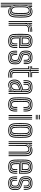

<svg xmlns="http://www.w3.org/2000/svg" viewBox="1915 -2751 1036 4906"><g transform="rotate(90 2433.0 -298.0)"><path d="M141.5 200V39L135.5 -79.2H140.8Q158.8 -48.2 191.5 -29Q224.2 -9.8 263 -9.8Q326.8 -9.8 361 -44.2Q395.2 -78.8 401 -164.2Q405.2 -231 405.9 -297.6Q406.5 -364.2 402 -432.2Q395.5 -519.5 363.5 -555Q331.5 -590.5 268.8 -590.5Q228.5 -590.5 192 -569.9Q155.5 -549.2 135.2 -514.5H130L137 -600H159V-592.2L149.5 -556.5H154.2Q173.8 -581 206.1 -594.9Q238.5 -608.8 273.8 -608.8Q347.2 -608.8 382.4 -567.8Q417.5 -526.8 424.5 -433.2Q429 -365.5 428.8 -301.4Q428.5 -237.2 424 -164.5Q417.2 -70.8 380.6 -31Q344 8.8 271.8 8.8Q239.5 8.8 209.5 -4.1Q179.5 -17 159.5 -42.5H154L165.8 63V200ZM51.2 200V-600H74.2V200ZM97 200V-600H120L114.2 -458.2H119.5Q131.2 -509.5 170.9 -541Q210.5 -572.5 263.2 -572.5Q320 -572.5 346.8 -539.8Q373.5 -507 379 -433Q383.5 -366.2 383.2 -303Q383 -239.8 378.2 -164.8Q373.5 -93.8 344.1 -61.8Q314.8 -29.8 254.2 -28.5Q206.2 -27.5 171.5 -57.8Q136.8 -88 122.2 -133.8H117.2L120 14.8V200ZM249.5 -47Q301.5 -47 326.8 -74.4Q352 -101.8 355.5 -165Q359.2 -242.8 359.2 -304.2Q359.2 -365.8 356.2 -431.5Q353 -499.2 328.1 -526.8Q303.2 -554.2 252.2 -554.2Q198 -554.2 162.4 -516.9Q126.8 -479.5 123.5 -422Q120.2 -362.2 119.6 -294.6Q119 -227 122.8 -175.5Q127.2 -121.8 160.6 -84.4Q194 -47 249.5 -47ZM246.5 -64.2Q198.8 -64.2 173.2 -94.4Q147.8 -124.5 145 -175.5Q142.2 -232.2 142.5 -298Q142.8 -363.8 145.2 -422Q147.8 -474.2 173.8 -504.8Q199.8 -535.2 246.2 -535.2Q289.5 -535.2 310.1 -511.8Q330.8 -488.2 333.5 -432.2Q336.2 -367 336 -305.6Q335.8 -244.2 332.8 -165Q330.5 -114.5 311 -89.4Q291.5 -64.2 246.5 -64.2ZM246.5 -83Q277 -83 292.4 -102.4Q307.8 -121.8 310 -165.5Q313.5 -243 313.5 -305.4Q313.5 -367.8 310.5 -432Q308.2 -478.2 293.1 -497.6Q278 -517 246.2 -517Q209.8 -517 190.1 -490.6Q170.5 -464.2 168 -421.5Q166.2 -389.5 165.5 -347.2Q164.8 -305 165.4 -259.9Q166 -214.8 168 -175Q170.2 -133 190.2 -108Q210.2 -83 246.5 -83Z M599.8 -516.5 611.2 -578.5V-600H634L634.2 -593.2L619.5 -553.5H623.8Q643 -578 678.6 -590.4Q714.2 -602.8 748.5 -602.8Q757 -602.8 769.9 -602.2Q782.8 -601.8 792 -600.8V-581Q784.5 -582 772.2 -582.5Q760 -583 749.5 -583Q702.8 -583 665.1 -567.1Q627.5 -551.2 604.8 -516.5ZM565.5 0V-600H588.2L588.5 -542L583.8 -468.5H589.2Q608.8 -516.5 647.9 -539.8Q687 -563 737.8 -563Q751 -563 768.2 -562.4Q785.5 -561.8 792 -561V-541.2Q783.5 -542 765.1 -542.5Q746.8 -543 733 -543Q688.5 -543 656.2 -525Q624 -507 606.5 -478.2Q589 -449.5 589 -417.2V0ZM519.8 0V-600H542.8V0ZM611.5 0V-419Q611.5 -467.2 644.5 -494.1Q677.5 -521 723.2 -521Q739.8 -521 758.8 -521Q777.8 -521 792 -520.8V-500.8Q778.2 -501 758.5 -501.1Q738.8 -501.2 723.2 -501.2Q687.2 -501.2 661.4 -481.9Q635.5 -462.5 635.5 -421.2V0Z M1029.8 8.8Q938.5 8.8 895.8 -26.5Q853 -61.8 848.5 -145Q846.2 -189.8 845.8 -247.8Q845.2 -305.8 846 -361.1Q846.8 -416.5 848.5 -453.5Q853.5 -537.8 896 -573.2Q938.5 -608.8 1028.2 -608.8Q1117.5 -608.8 1159 -574.1Q1200.5 -539.5 1204.2 -457.2Q1204.8 -449.8 1205 -427.9Q1205.2 -406 1205.4 -377.1Q1205.5 -348.2 1205 -318.6Q1204.5 -289 1203.2 -265.8H960.2Q960.5 -232.2 961 -204.9Q961.5 -177.5 962.8 -152.2Q964.5 -115 980.1 -99Q995.8 -83 1029.8 -83Q1059 -83 1073.5 -98.1Q1088 -113.2 1090 -150.5Q1090.8 -165.8 1090.8 -185Q1090.8 -204.2 1089.5 -221.5H1112.5Q1113.5 -203.2 1113.5 -183.4Q1113.5 -163.5 1113 -149.5Q1110.8 -104 1091.2 -84.2Q1071.8 -64.5 1029.8 -64.5Q984 -64.5 963.1 -84.6Q942.2 -104.8 939.8 -151Q938.5 -181.2 937.9 -215.8Q937.2 -250.2 937 -284.2H1181.2Q1182.2 -316.8 1182.4 -353Q1182.5 -389.2 1182.2 -417.9Q1182 -446.5 1181.5 -456.2Q1178 -528.2 1142.5 -559.4Q1107 -590.5 1028.2 -590.5Q950.2 -590.5 912.9 -558.8Q875.5 -527 871.2 -451.8Q870 -427 869.2 -389Q868.5 -351 868.5 -307.8Q868.5 -264.5 869.1 -222.4Q869.8 -180.2 871.2 -147.2Q875 -74.2 911.5 -41.9Q948 -9.5 1029.8 -9.5Q1107 -9.5 1142.5 -41.2Q1178 -73 1181.5 -146.2Q1182.2 -161.8 1182.2 -183.1Q1182.2 -204.5 1180.8 -221.5H1203.8Q1205.2 -204.5 1205.1 -183.2Q1205 -162 1204.2 -145.5Q1200.2 -62.8 1159.6 -27Q1119 8.8 1029.8 8.8ZM1029.8 -28Q960.2 -28 928.9 -56.1Q897.5 -84.2 894.2 -148Q892.8 -178.8 892 -219.6Q891.2 -260.5 891.4 -303.5Q891.5 -346.5 892.1 -385Q892.8 -423.5 894 -449.8Q898 -518.2 930.8 -545.1Q963.5 -572 1028.2 -572Q1094.8 -572 1125.1 -545.1Q1155.5 -518.2 1158.5 -455.8Q1159 -446.8 1159.2 -422.4Q1159.5 -398 1159.5 -366.1Q1159.5 -334.2 1158.5 -302.8H914.2Q914.2 -260.2 914.9 -220Q915.5 -179.8 917 -150.2Q920 -93.8 946.4 -70Q972.8 -46.2 1029.8 -46.2Q1081 -46.2 1107 -68.6Q1133 -91 1135.8 -147.5Q1136.5 -163 1136.5 -183Q1136.5 -203 1135.2 -221.5H1158Q1159.5 -203.5 1159.4 -183.5Q1159.2 -163.5 1158.5 -147Q1155.5 -83.2 1125.5 -55.6Q1095.5 -28 1029.8 -28ZM914.2 -321.2H1136.2Q1137 -362.5 1136.6 -401.5Q1136.2 -440.5 1135.8 -454.8Q1133.2 -507.5 1108.2 -530.6Q1083.2 -553.8 1028.2 -553.8Q973.2 -553.8 946.8 -529.9Q920.2 -506 917 -448.5Q915.8 -424.5 915.1 -390.4Q914.5 -356.2 914.2 -321.2ZM937.5 -339.8Q937.5 -360.8 938.2 -393.5Q939 -426.2 939.8 -447.2Q942.5 -495.5 963.6 -515.5Q984.8 -535.5 1028.2 -535.5Q1071.2 -535.5 1091 -516.5Q1110.8 -497.5 1112.8 -454.2Q1113.5 -440.8 1113.6 -407.5Q1113.8 -374.2 1113.2 -339.8ZM960.5 -358.2H1090.5Q1091 -388.8 1090.6 -416.4Q1090.2 -444 1090 -452.2Q1088.5 -486 1074.5 -501.5Q1060.5 -517 1028.2 -517Q994.8 -517 979.8 -500.1Q964.8 -483.2 962.8 -446.2Q961.8 -424.8 961.2 -403.5Q960.8 -382.2 960.5 -358.2Z M1444.5 -64.5Q1404.8 -64.5 1385.1 -83.4Q1365.5 -102.2 1363.8 -149Q1363.2 -163.8 1363 -183.4Q1362.8 -203 1363.8 -218H1385Q1384.2 -203.5 1384.4 -186.9Q1384.5 -170.2 1385.2 -149.8Q1386.5 -113.2 1400.6 -98.1Q1414.8 -83 1444.5 -83Q1480 -83 1496 -96.8Q1512 -110.5 1512.8 -143.2Q1513.2 -157.2 1513.2 -166.8Q1513.2 -176.2 1513 -189Q1512.8 -215.5 1501.5 -227.5Q1490.2 -239.5 1466 -246.2L1410.8 -261.8Q1367 -274 1337.9 -290.5Q1308.8 -307 1293.4 -335.1Q1278 -363.2 1275.5 -410.2Q1275 -423.5 1274.9 -433.1Q1274.8 -442.8 1274.5 -453.2Q1272 -537.8 1315.1 -573.2Q1358.2 -608.8 1449.5 -608.8Q1534.2 -608.8 1572.9 -573.4Q1611.5 -538 1616.5 -456.8Q1617.2 -444.5 1617.1 -424.8Q1617 -405 1615.2 -386.5H1594Q1595.5 -404.8 1595.6 -424.6Q1595.8 -444.5 1595 -455.5Q1591.2 -527.2 1557.2 -558.9Q1523.2 -590.5 1449.5 -590.5Q1368.2 -590.5 1331.2 -558.1Q1294.2 -525.8 1296.2 -452.5Q1296.2 -442.5 1296.2 -432.6Q1296.2 -422.8 1297.2 -410.2Q1300.5 -367.5 1314.6 -343Q1328.8 -318.5 1354.1 -304.6Q1379.5 -290.8 1416.5 -280.2L1471.2 -264.8Q1504.5 -255.5 1519.6 -239.4Q1534.8 -223.2 1534.8 -189Q1534.8 -174.8 1534.9 -166.1Q1535 -157.5 1534.5 -142.8Q1533.8 -101.8 1513.1 -83.1Q1492.5 -64.5 1444.5 -64.5ZM1444.5 -28Q1382.2 -28 1352.8 -55Q1323.2 -82 1320.8 -147.2Q1320 -163.5 1320 -183.8Q1320 -204 1321 -218H1342.2Q1341.5 -204.2 1341.6 -184Q1341.8 -163.8 1342.2 -148.2Q1344.5 -92.5 1368.9 -69.4Q1393.2 -46.2 1444.5 -46.2Q1503 -46.2 1529.1 -68.5Q1555.2 -90.8 1556.2 -143Q1556.5 -155.5 1556.5 -165.9Q1556.5 -176.2 1556.5 -189Q1556.5 -233.8 1535.6 -253.2Q1514.8 -272.8 1476.5 -283.2L1422.5 -298Q1373.8 -311.2 1348.1 -333.2Q1322.5 -355.2 1319 -409.8Q1318.2 -421.5 1318.1 -432.1Q1318 -442.8 1318 -452.2Q1316.2 -515.2 1347.9 -543.6Q1379.5 -572 1449.5 -572Q1512.5 -572 1541.5 -544Q1570.5 -516 1573.8 -454.5Q1574.2 -444 1574.2 -424.1Q1574.2 -404.2 1572.8 -386.5H1551.5Q1552 -404.2 1552.4 -424.2Q1552.8 -444.2 1552.2 -451.5Q1550.2 -506.5 1525 -530.1Q1499.8 -553.8 1449.5 -553.8Q1392.5 -553.8 1366.4 -529.9Q1340.2 -506 1339.5 -452.8Q1339.2 -440.5 1339.6 -430.8Q1340 -421 1340.5 -410.5Q1342.8 -364 1364.6 -346Q1386.5 -328 1428.2 -316.5L1481.5 -301.8Q1531.2 -287.8 1554.6 -263.5Q1578 -239.2 1578 -189Q1578 -178.2 1578.1 -167.4Q1578.2 -156.5 1577.8 -142.8Q1576.8 -81.5 1546.1 -54.8Q1515.5 -28 1444.5 -28ZM1444.5 8.8Q1360.5 8.8 1320.8 -26.2Q1281 -61.2 1277.5 -145.5Q1276.8 -164.8 1276.9 -183.5Q1277 -202.2 1278.2 -218H1299.8Q1298.8 -204.2 1298.6 -184Q1298.5 -163.8 1299 -146.2Q1302.2 -71.5 1336.8 -40.5Q1371.2 -9.5 1444.5 -9.5Q1527.2 -9.5 1562.9 -40.6Q1598.5 -71.8 1599.5 -142.5Q1600 -157.2 1599.9 -166Q1599.8 -174.8 1599.8 -189Q1599.8 -249.5 1570.5 -277.1Q1541.2 -304.8 1486.8 -320.2L1434 -335Q1401.2 -344.2 1382.8 -358.4Q1364.2 -372.5 1362.2 -410.5Q1361.8 -421.8 1361.4 -431.1Q1361 -440.5 1361.2 -452Q1362.5 -495 1383.2 -515.2Q1404 -535.5 1449.5 -535.5Q1489 -535.5 1509.1 -515.8Q1529.2 -496 1530.8 -450.8Q1531.5 -428 1530.2 -386.5H1509Q1509.8 -405 1509.8 -424Q1509.8 -443 1509.5 -449.8Q1507.5 -485.2 1491.9 -501.1Q1476.2 -517 1449.5 -517Q1417.5 -517 1400.6 -501.9Q1383.8 -486.8 1383 -452Q1382.2 -430.2 1384 -410.5Q1386 -381.2 1399.6 -371.2Q1413.2 -361.2 1440 -353.5L1491.8 -338.8Q1555.8 -320.5 1588.6 -288.6Q1621.5 -256.8 1621.5 -189Q1621.5 -174.5 1621.5 -165.8Q1621.5 -157 1621.2 -142.5Q1620 -62.8 1579.8 -27Q1539.5 8.8 1444.5 8.8Z M1911 -30.5Q1836.5 -30.5 1804 -57.6Q1771.5 -84.8 1771.5 -147V-540.5H1671.5V-560.2H1771.5V-770H1794.5V-560.2H1952.8V-540.5H1794.5V-147Q1794.5 -95 1821.5 -72.6Q1848.5 -50.2 1911 -50.2Q1938.5 -50.2 1964 -53.2V-34Q1944.8 -30.5 1911 -30.5ZM1671.5 -580.2V-600H1725.8V-770H1748.8V-580.2ZM1817.5 -580.2V-770H1840.2V-600H1952.8V-580.2ZM1911 8.8Q1811.8 8.8 1768.8 -27.5Q1725.8 -63.8 1725.8 -147V-501H1671.5V-520.8H1748.8V-147Q1748.8 -74 1786.4 -42.5Q1824 -11 1911 -11Q1938.5 -11 1964 -15V4.2Q1944 8.8 1911 8.8ZM1911 -70Q1861 -70 1839.2 -87.9Q1817.5 -105.8 1817.5 -147V-520.8H1952.8V-501H1840.2V-147Q1840.2 -116.2 1856.8 -102.9Q1873.2 -89.5 1911 -89.5Q1926.2 -89.5 1939.5 -90Q1952.8 -90.5 1964 -92V-72.8Q1943 -70 1911 -70Z M2356 0V-432.5Q2356 -513.2 2322.9 -551.9Q2289.8 -590.5 2207.5 -590.5Q2131.5 -590.5 2094 -560.4Q2056.5 -530.2 2053.5 -457Q2052.8 -438 2052.9 -419Q2053 -400 2054.2 -380.5H2031.8Q2030.2 -401.8 2030 -419.2Q2029.8 -436.8 2030.8 -458Q2034 -539.2 2075.6 -574Q2117.2 -608.8 2207.5 -608.8Q2303.2 -608.8 2341.1 -565.6Q2379 -522.5 2379 -432.5V0ZM2310.2 0.2V-58.2L2314.2 -132H2309.2Q2289.5 -83.8 2251.9 -55.4Q2214.2 -27 2162.8 -27.2Q2120 -27.2 2092.4 -54Q2064.8 -80.8 2060.8 -127.2Q2059.2 -146.8 2060.5 -166.8Q2064.2 -219.5 2090.9 -249.8Q2117.5 -280 2171.2 -300.2Q2196 -309.5 2236.2 -319.9Q2276.5 -330.2 2310.2 -336.2V-432.5Q2310.2 -491.8 2287.9 -522.8Q2265.5 -553.8 2207.5 -553.8Q2154.2 -553.8 2127.9 -530.6Q2101.5 -507.5 2099.2 -455Q2098.8 -440.2 2098.6 -420.6Q2098.5 -401 2099.8 -380.5H2077Q2075.8 -400.8 2075.8 -420.5Q2075.8 -440.2 2076.2 -455.5Q2079 -517 2109.8 -544.5Q2140.5 -572 2207.5 -572Q2277.2 -572 2305.1 -537.5Q2333 -503 2333 -432.5V0.2ZM2149.8 8.8Q2093 8.8 2056.9 -25.4Q2020.8 -59.5 2015 -123.8Q2013.2 -147.5 2014.8 -170.8Q2019.5 -231 2052.4 -269.1Q2085.2 -307.2 2155.5 -335.2Q2180.2 -345.2 2204.6 -352.8Q2229 -360.2 2264.5 -368V-432.5Q2264.5 -472 2252 -494.5Q2239.5 -517 2207.5 -517Q2175.8 -517 2161 -500.2Q2146.2 -483.5 2145 -452.5Q2144.5 -443.2 2144.4 -422.5Q2144.2 -401.8 2145.2 -380.5H2122.5Q2121.5 -402.8 2121.6 -422.1Q2121.8 -441.5 2122.2 -454.5Q2123.8 -495 2144.1 -515.2Q2164.5 -535.5 2207.5 -535.5Q2252.8 -535.5 2270 -508.5Q2287.2 -481.5 2287.2 -432.5V-352.2Q2255 -345 2222.2 -336.1Q2189.5 -327.2 2163.5 -317.8Q2043.2 -273.5 2037.5 -168.8Q2037 -159 2037 -147.5Q2037 -136 2038 -125.8Q2042.2 -72.5 2073.4 -40.8Q2104.5 -9 2156.5 -9Q2203.2 -9 2237 -28.8Q2270.8 -48.5 2293.5 -83.8H2298.8L2289.5 -21.8V0H2266.8L2266.5 -7L2279.2 -47H2275Q2229.5 8.8 2149.8 8.8ZM2170.2 -45.2Q2212.2 -45.2 2243.6 -65.5Q2275 -85.8 2292.2 -117.4Q2309.5 -149 2309.5 -183.2V-317.5Q2277.2 -311.8 2240.2 -302Q2203.2 -292.2 2178.8 -282.5Q2133 -263.5 2110.5 -236.1Q2088 -208.8 2083.2 -163Q2081.8 -145.8 2083.5 -129Q2088.2 -91.5 2110.1 -68.4Q2132 -45.2 2170.2 -45.2ZM2175.5 -65Q2145 -65 2127 -84Q2109 -103 2106.2 -131.2Q2105 -147.2 2106 -161.8Q2109.2 -201.5 2128.5 -225Q2147.8 -248.5 2186.5 -264.8Q2212 -275.2 2235.2 -282.1Q2258.5 -289 2286.5 -294.8V-181.2Q2286.5 -134 2255.2 -99.5Q2224 -65 2175.5 -65ZM2178.5 -82.8Q2213.8 -82.8 2238.6 -110.9Q2263.5 -139 2263.5 -179.2V-271.8Q2228.5 -262 2194.2 -247.2Q2161 -232.5 2145.9 -212.8Q2130.8 -193 2129 -160.8Q2128.2 -152.2 2128.5 -145.6Q2128.8 -139 2129.2 -133Q2131.2 -113.8 2144 -98.2Q2156.8 -82.8 2178.5 -82.8Z M2652.2 8.8Q2559.2 8.8 2517.8 -27.4Q2476.2 -63.5 2471.5 -145.8Q2467.5 -226.5 2467.4 -301.6Q2467.2 -376.8 2471.5 -453Q2476.5 -537.8 2519.1 -573.2Q2561.8 -608.8 2651 -608.8Q2741.2 -608.8 2783 -574Q2824.8 -539.2 2827.5 -457.2Q2828 -441.5 2827.9 -420.9Q2827.8 -400.2 2826.5 -380.5H2805Q2805.8 -393.8 2805.6 -413.2Q2805.5 -432.8 2804.8 -456.5Q2802 -528.2 2766.2 -559.4Q2730.5 -590.5 2651 -590.5Q2571.8 -590.5 2535.2 -558.2Q2498.8 -526 2494.5 -451.8Q2490.5 -378.8 2490.4 -304.5Q2490.2 -230.2 2494.5 -146.8Q2498.5 -73.5 2535.2 -41.5Q2572 -9.5 2652.2 -9.5Q2730.8 -9.5 2766 -41.5Q2801.2 -73.5 2804.8 -146.2Q2805.8 -170.5 2805.4 -189.5Q2805 -208.5 2803.8 -221.5H2826.5Q2828 -209.5 2828.2 -189Q2828.5 -168.5 2827.5 -145.5Q2823.8 -62.8 2783 -27Q2742.2 8.8 2652.2 8.8ZM2652.2 -28Q2583 -28 2551.9 -56.5Q2520.8 -85 2517.5 -148Q2513.2 -232.5 2513.2 -304.6Q2513.2 -376.8 2517.2 -449.8Q2521.2 -518.5 2554 -545.2Q2586.8 -572 2651 -572Q2716.8 -572 2748.1 -545.8Q2779.5 -519.5 2781.8 -455.8Q2782.5 -434 2782.6 -415Q2782.8 -396 2781.8 -380.5H2759.2Q2760 -394.2 2759.9 -413.1Q2759.8 -432 2759 -455.2Q2757 -511 2729.9 -532.4Q2702.8 -553.8 2651 -553.8Q2595.8 -553.8 2569.6 -529.8Q2543.5 -505.8 2540.2 -448.5Q2536 -373.2 2536.1 -301.9Q2536.2 -230.5 2540.2 -150Q2543.2 -95 2569.2 -70.6Q2595.2 -46.2 2652.2 -46.2Q2704.2 -46.2 2730.2 -69Q2756.2 -91.8 2759 -147.2Q2760.8 -190 2758.2 -221.5H2781Q2783.8 -191.5 2781.8 -146.8Q2779 -83.8 2748.9 -55.9Q2718.8 -28 2652.2 -28ZM2652.2 -64.5Q2607 -64.5 2586.2 -85.1Q2565.5 -105.8 2563 -151Q2559 -235 2559.1 -303Q2559.2 -371 2563 -447.5Q2565.8 -494.5 2586.2 -515Q2606.8 -535.5 2651 -535.5Q2693 -535.5 2713.8 -517.4Q2734.5 -499.2 2736 -453.2Q2736.8 -437 2737 -416.5Q2737.2 -396 2735.8 -380.5H2712.8Q2714 -396.2 2713.9 -415.1Q2713.8 -434 2713.2 -452.8Q2712.2 -486.8 2697.8 -501.9Q2683.2 -517 2651 -517Q2618 -517 2603 -500.2Q2588 -483.5 2585.8 -445.8Q2582 -371 2582 -302.5Q2582 -234 2586 -152.2Q2587.8 -116.2 2603.2 -99.6Q2618.8 -83 2652.2 -83Q2683.2 -83 2697.5 -99.5Q2711.8 -116 2713.2 -150.2Q2714.8 -187.5 2712.8 -221.5H2735.5Q2736.5 -207 2736.8 -187.4Q2737 -167.8 2736 -149.2Q2734.2 -105 2714.6 -84.8Q2695 -64.5 2652.2 -64.5Z M2915.8 -776.2V-796.5H3030.2V-776.2ZM2915.8 -735.8V-756H3030.2V-735.8ZM2915.8 -695.5V-715.8H3030.2V-695.5ZM3012.2 0V-600H3035.2V0ZM2920.8 0V-600H2943.5V0ZM2966.5 0V-600H2989.2V0Z M3313.8 8.8Q3217.8 8.8 3176.2 -32Q3134.8 -72.8 3130 -162Q3126.5 -232.2 3126.2 -298Q3126 -363.8 3130 -438.5Q3135 -530.8 3178.5 -569.8Q3222 -608.8 3313.8 -608.8Q3407 -608.8 3449.5 -569.1Q3492 -529.5 3496.8 -438.2Q3500.2 -368 3500.4 -300.5Q3500.5 -233 3496.8 -162Q3491.5 -69.5 3448.4 -30.4Q3405.2 8.8 3313.8 8.8ZM3313.8 -9.5Q3395.5 -9.5 3432.4 -45.6Q3469.2 -81.8 3473.8 -163.2Q3477.5 -232.8 3477.5 -297.9Q3477.5 -363 3473.8 -437Q3469.8 -518 3433.1 -554.2Q3396.5 -590.5 3313.8 -590.5Q3232 -590.5 3194.8 -554.8Q3157.5 -519 3152.8 -437Q3148.8 -357 3149.1 -294.2Q3149.5 -231.5 3152.8 -163.2Q3157 -82.2 3193.8 -45.9Q3230.5 -9.5 3313.8 -9.5ZM3313.8 -28Q3241.5 -28 3210.5 -60.8Q3179.5 -93.5 3175.5 -165Q3172 -235.5 3171.9 -298.9Q3171.8 -362.2 3175.8 -435.8Q3179.8 -509.5 3212.1 -540.8Q3244.5 -572 3313.8 -572Q3384 -572 3415.6 -540.1Q3447.2 -508.2 3451 -436.2Q3454.8 -361 3454.8 -298.4Q3454.8 -235.8 3451 -164.5Q3447 -92.8 3415.6 -60.4Q3384.2 -28 3313.8 -28ZM3313.8 -46.2Q3371.5 -46.2 3398 -74.1Q3424.5 -102 3428.2 -166.8Q3431.5 -232 3431.6 -295.1Q3431.8 -358.2 3428.2 -434Q3425 -499.2 3397.9 -526.5Q3370.8 -553.8 3313.8 -553.8Q3253.8 -553.8 3227.9 -525Q3202 -496.2 3198.5 -433.8Q3195 -366.8 3194.9 -303.2Q3194.8 -239.8 3198.5 -165.8Q3202 -102 3228.5 -74.1Q3255 -46.2 3313.8 -46.2ZM3313.8 -64.5Q3267.2 -64.5 3245.8 -88.2Q3224.2 -112 3221.5 -166.5Q3218 -237.5 3217.9 -300Q3217.8 -362.5 3221.5 -433Q3224.5 -488.5 3246.2 -512Q3268 -535.5 3313.8 -535.5Q3359.8 -535.5 3381.1 -511.8Q3402.5 -488 3405.2 -433.2Q3409 -356.8 3408.9 -294.1Q3408.8 -231.5 3405.2 -167.5Q3402.2 -112.5 3381 -88.5Q3359.8 -64.5 3313.8 -64.5ZM3313.8 -83Q3348.2 -83 3364 -103Q3379.8 -123 3382.5 -168.5Q3385.5 -231.5 3385.9 -292.5Q3386.2 -353.5 3382.5 -432.2Q3380.2 -476.8 3364.5 -496.9Q3348.8 -517 3313.8 -517Q3277.8 -517 3262.2 -496.4Q3246.8 -475.8 3244.2 -432Q3240.5 -359.5 3240.6 -299.6Q3240.8 -239.8 3244.2 -167.5Q3246.8 -123.5 3262.5 -103.2Q3278.2 -83 3313.8 -83Z M3946.5 0V-435.2Q3946.5 -455.5 3943.2 -481.8Q3940 -508 3927.8 -532.6Q3915.5 -557.2 3889.1 -573.2Q3862.8 -589.2 3816.5 -589.2Q3770 -589.2 3734.6 -570.4Q3699.2 -551.5 3676.2 -516.5H3671L3680.8 -600H3703.5L3703.8 -590.5L3690.2 -553.5H3695.2Q3719.5 -582.5 3751.4 -595.8Q3783.2 -609 3823.5 -609Q3875.5 -609 3905 -591Q3934.5 -573 3948.2 -545.6Q3962 -518.2 3965.6 -489.5Q3969.2 -460.8 3969.2 -439.5V0ZM3591.2 0V-600H3614.2V0ZM3637 0V-600H3659.8L3655.5 -468.5H3660.8Q3680.2 -516.8 3719.1 -543.2Q3758 -569.8 3809.8 -569.2Q3869 -569 3896.4 -534.9Q3923.8 -500.8 3923.8 -434V0H3900.8V-431.2Q3900.8 -490.5 3877.2 -520.1Q3853.8 -549.8 3802 -549.8Q3759.5 -549.8 3727.6 -530.9Q3695.8 -512 3678 -481.8Q3660.2 -451.5 3660.2 -417.2V0ZM3683 0V-419Q3683 -466.2 3715.4 -497.1Q3747.8 -528 3796.2 -528Q3834.8 -528 3852 -510.8Q3869.2 -493.5 3873.8 -469.9Q3878.2 -446.2 3878.2 -427.2V0H3855.2V-426Q3855.2 -443.8 3851.8 -462.8Q3848.2 -481.8 3835 -495Q3821.8 -508.2 3793 -508.2Q3758 -508.2 3732.6 -485Q3707.2 -461.8 3707 -421.2L3705.8 0Z M4242 8.8Q4150.8 8.8 4108 -26.5Q4065.2 -61.8 4060.8 -145Q4058.5 -189.8 4058 -247.8Q4057.5 -305.8 4058.2 -361.1Q4059 -416.5 4060.8 -453.5Q4065.8 -537.8 4108.2 -573.2Q4150.8 -608.8 4240.5 -608.8Q4329.8 -608.8 4371.2 -574.1Q4412.8 -539.5 4416.5 -457.2Q4417 -449.8 4417.2 -427.9Q4417.5 -406 4417.6 -377.1Q4417.8 -348.2 4417.2 -318.6Q4416.8 -289 4415.5 -265.8H4172.5Q4172.8 -232.2 4173.2 -204.9Q4173.8 -177.5 4175 -152.2Q4176.8 -115 4192.4 -99Q4208 -83 4242 -83Q4271.2 -83 4285.8 -98.1Q4300.2 -113.2 4302.2 -150.5Q4303 -165.8 4303 -185Q4303 -204.2 4301.8 -221.5H4324.8Q4325.8 -203.2 4325.8 -183.4Q4325.8 -163.5 4325.2 -149.5Q4323 -104 4303.5 -84.2Q4284 -64.5 4242 -64.5Q4196.2 -64.5 4175.4 -84.6Q4154.5 -104.8 4152 -151Q4150.8 -181.2 4150.1 -215.8Q4149.5 -250.2 4149.2 -284.2H4393.5Q4394.5 -316.8 4394.6 -353Q4394.8 -389.2 4394.5 -417.9Q4394.2 -446.5 4393.8 -456.2Q4390.2 -528.2 4354.8 -559.4Q4319.2 -590.5 4240.5 -590.5Q4162.5 -590.5 4125.1 -558.8Q4087.8 -527 4083.5 -451.8Q4082.2 -427 4081.5 -389Q4080.8 -351 4080.8 -307.8Q4080.8 -264.5 4081.4 -222.4Q4082 -180.2 4083.5 -147.2Q4087.2 -74.2 4123.8 -41.9Q4160.2 -9.5 4242 -9.5Q4319.2 -9.5 4354.8 -41.2Q4390.2 -73 4393.8 -146.2Q4394.5 -161.8 4394.5 -183.1Q4394.5 -204.5 4393 -221.5H4416Q4417.5 -204.5 4417.4 -183.2Q4417.2 -162 4416.5 -145.5Q4412.5 -62.8 4371.9 -27Q4331.2 8.8 4242 8.8ZM4242 -28Q4172.5 -28 4141.1 -56.1Q4109.8 -84.2 4106.5 -148Q4105 -178.8 4104.2 -219.6Q4103.5 -260.5 4103.6 -303.5Q4103.8 -346.5 4104.4 -385Q4105 -423.5 4106.2 -449.8Q4110.2 -518.2 4143 -545.1Q4175.8 -572 4240.5 -572Q4307 -572 4337.4 -545.1Q4367.8 -518.2 4370.8 -455.8Q4371.2 -446.8 4371.5 -422.4Q4371.8 -398 4371.8 -366.1Q4371.8 -334.2 4370.8 -302.8H4126.5Q4126.5 -260.2 4127.1 -220Q4127.8 -179.8 4129.2 -150.2Q4132.2 -93.8 4158.6 -70Q4185 -46.2 4242 -46.2Q4293.2 -46.2 4319.2 -68.6Q4345.2 -91 4348 -147.5Q4348.8 -163 4348.8 -183Q4348.8 -203 4347.5 -221.5H4370.2Q4371.8 -203.5 4371.6 -183.5Q4371.5 -163.5 4370.8 -147Q4367.8 -83.2 4337.8 -55.6Q4307.8 -28 4242 -28ZM4126.5 -321.2H4348.5Q4349.2 -362.5 4348.9 -401.5Q4348.5 -440.5 4348 -454.8Q4345.5 -507.5 4320.5 -530.6Q4295.5 -553.8 4240.5 -553.8Q4185.5 -553.8 4159 -529.9Q4132.5 -506 4129.2 -448.5Q4128 -424.5 4127.4 -390.4Q4126.8 -356.2 4126.5 -321.2ZM4149.8 -339.8Q4149.8 -360.8 4150.5 -393.5Q4151.2 -426.2 4152 -447.2Q4154.8 -495.5 4175.9 -515.5Q4197 -535.5 4240.5 -535.5Q4283.5 -535.5 4303.2 -516.5Q4323 -497.5 4325 -454.2Q4325.8 -440.8 4325.9 -407.5Q4326 -374.2 4325.5 -339.8ZM4172.8 -358.2H4302.8Q4303.2 -388.8 4302.9 -416.4Q4302.5 -444 4302.2 -452.2Q4300.8 -486 4286.8 -501.5Q4272.8 -517 4240.5 -517Q4207 -517 4192 -500.1Q4177 -483.2 4175 -446.2Q4174 -424.8 4173.5 -403.5Q4173 -382.2 4172.8 -358.2Z M4656.8 -64.5Q4617 -64.5 4597.4 -83.4Q4577.8 -102.2 4576 -149Q4575.5 -163.8 4575.2 -183.4Q4575 -203 4576 -218H4597.2Q4596.5 -203.5 4596.6 -186.9Q4596.8 -170.2 4597.5 -149.8Q4598.8 -113.2 4612.9 -98.1Q4627 -83 4656.8 -83Q4692.2 -83 4708.2 -96.8Q4724.2 -110.5 4725 -143.2Q4725.5 -157.2 4725.5 -166.8Q4725.5 -176.2 4725.2 -189Q4725 -215.5 4713.8 -227.5Q4702.5 -239.5 4678.2 -246.2L4623 -261.8Q4579.2 -274 4550.1 -290.5Q4521 -307 4505.6 -335.1Q4490.2 -363.2 4487.8 -410.2Q4487.2 -423.5 4487.1 -433.1Q4487 -442.8 4486.8 -453.2Q4484.2 -537.8 4527.4 -573.2Q4570.5 -608.8 4661.8 -608.8Q4746.5 -608.8 4785.1 -573.4Q4823.8 -538 4828.8 -456.8Q4829.5 -444.5 4829.4 -424.8Q4829.2 -405 4827.5 -386.5H4806.2Q4807.8 -404.8 4807.9 -424.6Q4808 -444.5 4807.2 -455.5Q4803.5 -527.2 4769.5 -558.9Q4735.5 -590.5 4661.8 -590.5Q4580.5 -590.5 4543.5 -558.1Q4506.5 -525.8 4508.5 -452.5Q4508.5 -442.5 4508.5 -432.6Q4508.5 -422.8 4509.5 -410.2Q4512.8 -367.5 4526.9 -343Q4541 -318.5 4566.4 -304.6Q4591.8 -290.8 4628.8 -280.2L4683.5 -264.8Q4716.8 -255.5 4731.9 -239.4Q4747 -223.2 4747 -189Q4747 -174.8 4747.1 -166.1Q4747.2 -157.5 4746.8 -142.8Q4746 -101.8 4725.4 -83.1Q4704.8 -64.5 4656.8 -64.5ZM4656.8 -28Q4594.5 -28 4565 -55Q4535.5 -82 4533 -147.2Q4532.2 -163.5 4532.2 -183.8Q4532.2 -204 4533.2 -218H4554.5Q4553.8 -204.2 4553.9 -184Q4554 -163.8 4554.5 -148.2Q4556.8 -92.5 4581.1 -69.4Q4605.5 -46.2 4656.8 -46.2Q4715.2 -46.2 4741.4 -68.5Q4767.5 -90.8 4768.5 -143Q4768.8 -155.5 4768.8 -165.9Q4768.8 -176.2 4768.8 -189Q4768.8 -233.8 4747.9 -253.2Q4727 -272.8 4688.8 -283.2L4634.8 -298Q4586 -311.2 4560.4 -333.2Q4534.8 -355.2 4531.2 -409.8Q4530.5 -421.5 4530.4 -432.1Q4530.2 -442.8 4530.2 -452.2Q4528.5 -515.2 4560.1 -543.6Q4591.8 -572 4661.8 -572Q4724.8 -572 4753.8 -544Q4782.8 -516 4786 -454.5Q4786.5 -444 4786.5 -424.1Q4786.5 -404.2 4785 -386.5H4763.8Q4764.2 -404.2 4764.6 -424.2Q4765 -444.2 4764.5 -451.5Q4762.5 -506.5 4737.2 -530.1Q4712 -553.8 4661.8 -553.8Q4604.8 -553.8 4578.6 -529.9Q4552.5 -506 4551.8 -452.8Q4551.5 -440.5 4551.9 -430.8Q4552.2 -421 4552.8 -410.5Q4555 -364 4576.9 -346Q4598.8 -328 4640.5 -316.5L4693.8 -301.8Q4743.5 -287.8 4766.9 -263.5Q4790.2 -239.2 4790.2 -189Q4790.2 -178.2 4790.4 -167.4Q4790.5 -156.5 4790 -142.8Q4789 -81.5 4758.4 -54.8Q4727.8 -28 4656.8 -28ZM4656.8 8.8Q4572.8 8.8 4533 -26.2Q4493.2 -61.2 4489.8 -145.5Q4489 -164.8 4489.1 -183.5Q4489.2 -202.2 4490.5 -218H4512Q4511 -204.2 4510.9 -184Q4510.8 -163.8 4511.2 -146.2Q4514.5 -71.5 4549 -40.5Q4583.5 -9.5 4656.8 -9.5Q4739.5 -9.5 4775.1 -40.6Q4810.8 -71.8 4811.8 -142.5Q4812.2 -157.2 4812.1 -166Q4812 -174.8 4812 -189Q4812 -249.5 4782.8 -277.1Q4753.5 -304.8 4699 -320.2L4646.2 -335Q4613.5 -344.2 4595 -358.4Q4576.5 -372.5 4574.5 -410.5Q4574 -421.8 4573.6 -431.1Q4573.2 -440.5 4573.5 -452Q4574.8 -495 4595.5 -515.2Q4616.2 -535.5 4661.8 -535.5Q4701.2 -535.5 4721.4 -515.8Q4741.5 -496 4743 -450.8Q4743.8 -428 4742.5 -386.5H4721.2Q4722 -405 4722 -424Q4722 -443 4721.8 -449.8Q4719.8 -485.2 4704.1 -501.1Q4688.5 -517 4661.8 -517Q4629.8 -517 4612.9 -501.9Q4596 -486.8 4595.2 -452Q4594.5 -430.2 4596.2 -410.5Q4598.2 -381.2 4611.9 -371.2Q4625.5 -361.2 4652.2 -353.5L4704 -338.8Q4768 -320.5 4800.9 -288.6Q4833.8 -256.8 4833.8 -189Q4833.8 -174.5 4833.8 -165.8Q4833.8 -157 4833.5 -142.5Q4832.2 -62.8 4792 -27Q4751.8 8.8 4656.8 8.8Z"/></g></svg>

Font: Big Shoulders Inline Text
Style: Bold
Weight: 700
Designer: Patric King
Foundry: XO Type Co
Version: Version 1.000